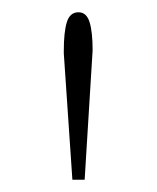

<svg xmlns="http://www.w3.org/2000/svg" viewBox="-20 -749 256 313"><path d="M84 -662V-666Q84 -697 89 -713Q94 -729 108 -729Q121 -729 126 -713Q131 -697 131 -667L118 -456H98Z"/></svg>

Font: Taviraj Thin
Style: Regular
Weight: 250
Designer: Katatrad Team
Foundry: CadsonDemak
Version: Version 1.001